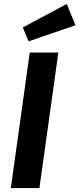

<svg xmlns="http://www.w3.org/2000/svg" viewBox="-20 -960 405 980"><path d="M320.8 -939.9 365.2 -831.1 126 -749 96.2 -819.8ZM277.8 -691.9 181.2 0H35.2L131.8 -691.9Z"/></svg>

Font: FiraGO SemiBold
Style: Italic
Weight: 600
Italic angle: -8°
Designer: bBox Type GmbH
Foundry: bBox Type GmbH
Version: Version 1.001;PS 001.001;hotconv 1.0.88;makeotf.lib2.5.64775